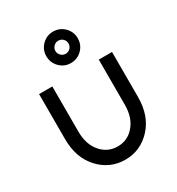

<svg xmlns="http://www.w3.org/2000/svg" viewBox="-179 -856 908 983"><g transform="rotate(-30 275.0 -365.0)"><path d="M281 -741.5Q242.9 -741.5 215.7 -714.3Q188.7 -687.2 188.7 -649.2Q188.7 -610.2 215.8 -583Q242.8 -555.8 281 -555.8Q320.1 -555.8 347.2 -583Q374.3 -610.1 374.3 -649.2Q374.3 -687.2 347.2 -714.3Q320.1 -741.5 281 -741.5ZM281 -687.8Q297.4 -687.8 309 -676.2Q319.7 -665.5 319.7 -649.1Q319.7 -632.7 309 -622Q297.3 -610.3 280.9 -610.3Q265.5 -610.3 253.8 -622Q242.3 -633.5 242.3 -649.1Q242.3 -664.7 253.8 -676.2Q265.5 -687.8 281 -687.8ZM59.7 -500V-234Q59.7 -123.5 121.7 -56.2Q184.5 12 275.8 12Q366.2 12 429 -56.2Q491 -123.5 491 -234V-500H412.7V-232.7Q412.7 -157.7 373.2 -111.7Q334.5 -66.3 275.8 -66.3Q216.2 -66.3 177.5 -111.7Q138 -157.7 138 -232.7V-500Z"/></g></svg>

Font: Unageo Variable
Style: Regular
Weight: 300
Designer: Richard Sepsi
Foundry: Richard Sepsi
Version: Version 2.200